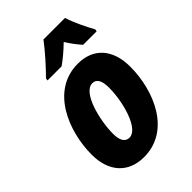

<svg xmlns="http://www.w3.org/2000/svg" viewBox="-228 -861 965 965"><g transform="rotate(-45 254.5 -378.0)"><path d="M138 -606H238C268 -627 299 -653 332 -685C349 -657 374 -625 391 -606H487L489 -618C466 -658 435 -724 422 -766H269C233 -718 181 -660 139 -618ZM209 10C396 10 481 -189 481 -361C481 -484 416 -558 305 -558C114 -558 31 -351 31 -185C31 -63 98 10 209 10ZM226 -111C196 -111 181 -137 181 -183C181 -278 220 -437 287 -437C318 -437 331 -409 331 -362C331 -258 289 -111 226 -111Z"/></g></svg>

Font: Noto Sans Display SemiCondensed Extra
Style: Italic
Weight: 800
Width: 4
Italic angle: -12°
Designer: Monotype Design Team
Foundry: Monotype Imaging Inc.
Version: Version 1.900